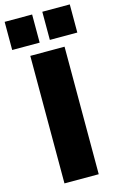

<svg xmlns="http://www.w3.org/2000/svg" viewBox="-142 -1009 659 1068"><g transform="rotate(-15 188.0 -475.0)"><path d="M89.8 2V-732.4H287.1V2ZM1 -790V-952.1H159.2V-790ZM217.8 -790V-952.1H376V-790Z"/></g></svg>

Font: Gen Shin Gothic Heavy
Style: Bold
Weight: 900
Designer: [Source Han Sans]
Ryoko NISHIZUKA  (kana & ideographs); Paul D. Hunt (Latin, Greek & Cyrillic); Wenlong ZHANG  (bopomofo
Version: Version 1.002.20150607